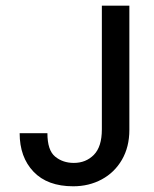

<svg xmlns="http://www.w3.org/2000/svg" viewBox="-20 -649 548 682"><path d="M240.2 12.7Q148.4 12.7 99.1 -39.1Q49.8 -90.8 49.8 -175.8H148.4Q148.4 -115.2 175.8 -92.8Q203.1 -70.3 242.2 -70.3Q285.2 -70.3 313.5 -99.1Q341.8 -127.9 341.8 -189.5V-628.9H439.5V-187.5Q439.5 -127 413.1 -81.5Q386.7 -36.1 341.3 -11.7Q295.9 12.7 240.2 12.7Z"/></svg>

Font: Padauk Book
Style: Regular
Weight: 400
Designer: Debbi Hosken, Becca Hirsbrunner Spalinger
Foundry: SIL International
Version: Version 5.000